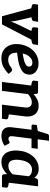

<svg xmlns="http://www.w3.org/2000/svg" viewBox="988 -1698 718 2734"><g transform="rotate(90 1347.0 -331.0)"><path d="M212 0 72 -514H177Q191 -514 199.5 -507Q208 -500 210 -490L273 -217Q277 -196 280.5 -173Q284 -150 287 -125Q294 -147 303.5 -170.5Q313 -194 324 -217L456 -490Q461 -500 470.5 -507Q480 -514 493 -514H594L327 0ZM157 -481 161 -514H235L231 -481ZM437 -481 441 -514H516L511 -481ZM144 -514 119 -413 63 -425Q50 -428 43 -435Q36 -442 38 -456L45 -514ZM290 -514 282 -456Q281 -442 272.5 -435Q264 -428 250 -425L191 -413V-514ZM475 -514 449 -413 394 -425Q380 -428 373.5 -435Q367 -442 368 -456L375 -514ZM620 -514 613 -456Q611 -442 602.5 -435Q594 -428 580 -425L521 -413V-514Z M807 8Q745 8 700.5 -19Q656 -46 631.5 -94.5Q607 -143 607 -206Q607 -226 609 -246.5Q611 -267 616 -286Q625 -325 641.5 -360Q658 -395 682 -424Q694 -439 707.5 -452Q721 -465 736 -475Q766 -496 803 -508.5Q840 -521 881 -521Q929 -521 966 -503.5Q1003 -486 1023 -456.5Q1043 -427 1043 -394Q1043 -360 1029.5 -331.5Q1016 -303 980 -280Q956 -265 921.5 -252.5Q887 -240 839.5 -231Q792 -222 730 -215Q730 -209 730.5 -201.5Q731 -194 732 -191Q735 -140 759.5 -114.5Q784 -89 832 -89Q860 -89 883.5 -97.5Q907 -106 923 -117Q931 -123 940 -129.5Q949 -136 958 -140.5Q967 -145 977 -145Q990 -145 999 -134L1032 -95Q980 -43 927.5 -17.5Q875 8 807 8ZM741 -295Q779 -301 808.5 -307Q838 -313 859 -320Q880 -327 895 -336Q914 -346 921.5 -360Q929 -374 929 -389Q929 -406 915 -419.5Q901 -433 874 -433Q841 -433 814.5 -415.5Q788 -398 769 -367Q750 -336 741 -295Z M1147 0 1210 -514H1288Q1313 -514 1317 -491L1320 -450Q1356 -483 1396.5 -502.5Q1437 -522 1487 -522Q1543 -522 1578.5 -497Q1614 -472 1629 -428Q1644 -384 1637 -327L1596 0H1470L1510 -327Q1516 -373 1497.5 -399Q1479 -425 1436 -425Q1406 -425 1376.5 -410.5Q1347 -396 1320 -371L1274 0ZM1572 0 1597 -101 1653 -89Q1667 -86 1673.5 -79Q1680 -72 1679 -58L1671 0ZM1235 -514 1209 -413 1154 -425Q1140 -428 1133.5 -435Q1127 -442 1128 -456L1135 -514Z M1915 8Q1847 8 1815 -30Q1783 -68 1792 -135L1827 -421H1776Q1765 -421 1759 -427Q1753 -433 1754 -446L1760 -496L1845 -510L1888 -649Q1895 -670 1918 -670H1984L1964 -509H2099L2088 -421H1954L1919 -143Q1917 -119 1927 -105.5Q1937 -92 1957 -92Q1968 -92 1977.5 -96.5Q1987 -101 1995 -105Q2003 -109 2009 -109Q2019 -109 2025 -98L2056 -37Q2026 -16 1989 -4Q1952 8 1915 8Z M2285 8Q2225 8 2186.5 -25.5Q2148 -59 2132.5 -118Q2117 -177 2127 -255Q2136 -331 2170.5 -391.5Q2205 -452 2259 -487.5Q2313 -523 2381 -523Q2427 -523 2458 -507Q2489 -491 2511 -462L2521 -491Q2530 -514 2555 -514H2633L2570 0H2492Q2466 0 2463 -23L2459 -72Q2423 -36 2380 -14Q2337 8 2285 8ZM2340 -91Q2376 -91 2406 -107Q2436 -123 2462 -152L2490 -383Q2472 -408 2449.5 -418Q2427 -428 2399 -428Q2360 -428 2331 -408Q2302 -388 2283.5 -349.5Q2265 -311 2258 -255Q2248 -175 2267.5 -133Q2287 -91 2340 -91ZM2546 0 2571 -101 2627 -89Q2641 -86 2647.5 -79Q2654 -72 2652 -58L2645 0Z"/></g></svg>

Font: Aleo
Style: Bold Italic
Weight: 700
Italic angle: -7°
Version: Version 2.001;gftools[0.9.29]